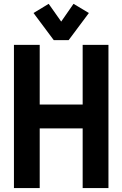

<svg xmlns="http://www.w3.org/2000/svg" viewBox="-20 -962 626 982"><path d="M229 -942.4 293 -851.6 356 -942.4 434.6 -895.5 331.1 -756.8H254.9L151.4 -895.5ZM51.3 0V-732.4H183.1V-427.2H402.8V-732.4H534.7V0H402.8V-305.2H183.1V0Z"/></svg>

Font: Consola Mono
Style: Bold
Weight: 700
Monospace: yes
Designer: Wojciech Kalinowski "wmk69" (wmk69@o2.pl)
Foundry: Wojciech Kalinowski "wmk69" (wmk69@o2.pl)
Version: Version 2.1.0